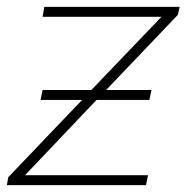

<svg xmlns="http://www.w3.org/2000/svg" viewBox="-22 -539 548 559"><path d="M496 -496 287 -277H419L413 -248H259L51 -29H409L403 0H-2L2 -23L217 -248H96L102 -277H244L448 -490H102L107 -519H501Z"/></svg>

Font: Montserrat Alternates ExLight
Style: Italic
Weight: 275
Italic angle: -11.3°
Designer: Julieta Ulanovsky
Foundry: Julieta Ulanovsky
Version: Version 7.200